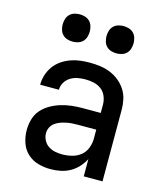

<svg xmlns="http://www.w3.org/2000/svg" viewBox="-112 -820 771 910"><g transform="rotate(15 274.0 -364.5)"><path d="M221 8Q190 8 160 -0.5Q130 -9 107.5 -30Q85 -51 75 -81Q65 -111 65 -142Q65 -169 72.5 -195.5Q80 -222 97.5 -242Q115 -262 138.5 -275.5Q162 -289 188 -297Q214 -305 240.5 -308Q267 -311 294 -311H383V-352Q383 -372 375 -392Q367 -412 350.5 -424.5Q334 -437 313.5 -441.5Q293 -446 272 -446Q253 -446 234.5 -442.5Q216 -439 199.5 -429Q183 -419 173 -402Q163 -385 163 -366H71Q71 -391 78.5 -414.5Q86 -438 100 -457.5Q114 -477 134 -491Q154 -505 177 -513.5Q200 -522 224 -525Q248 -528 272 -528Q298 -528 323.5 -524.5Q349 -521 372.5 -511.5Q396 -502 416 -486Q436 -470 450 -448.5Q464 -427 469.5 -402Q475 -377 475 -352V0H383V-85Q372 -63 355 -44.5Q338 -26 316.5 -14Q295 -2 270.5 3Q246 8 221 8ZM257 -74Q281 -74 304.5 -80Q328 -86 346.5 -100.5Q365 -115 374 -138Q383 -161 383 -184V-229H294Q279 -229 264.5 -228Q250 -227 236 -224Q222 -221 208 -216Q194 -211 182 -202Q170 -193 163.5 -179.5Q157 -166 157 -152Q157 -134 165.5 -117.5Q174 -101 189 -91Q204 -81 221.5 -77.5Q239 -74 257 -74ZM381 -603Q368 -603 355 -607Q342 -611 332.5 -620.5Q323 -630 319 -643.5Q315 -657 315 -670Q315 -683 319 -696.5Q323 -710 332.5 -719.5Q342 -729 355 -733Q368 -737 381 -737Q395 -737 408 -733Q421 -729 430.5 -719.5Q440 -710 444 -696.5Q448 -683 448 -670Q448 -657 444 -643.5Q440 -630 430.5 -620.5Q421 -611 408 -607Q395 -603 381 -603ZM167 -603Q153 -603 140 -607Q127 -611 117.5 -620.5Q108 -630 104 -643.5Q100 -657 100 -670Q100 -683 104 -696.5Q108 -710 117.5 -719.5Q127 -729 140 -733Q153 -737 167 -737Q180 -737 193 -733Q206 -729 215.5 -719.5Q225 -710 229 -696.5Q233 -683 233 -670Q233 -657 229 -643.5Q225 -630 215.5 -620.5Q206 -611 193 -607Q180 -603 167 -603Z"/></g></svg>

Font: Iosevka Semi-Condensed Medium
Style: Regular
Weight: 500
Monospace: yes
Designer: Belleve Invis
Foundry: Belleve Invis
Version: Version 27.3.5